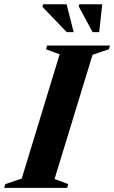

<svg xmlns="http://www.w3.org/2000/svg" viewBox="-56 -904 549 924"><path d="M231 -642.5 165.5 -667 170.5 -685H473.5L468 -667L389.5 -640.5L206.5 -42.5L272.5 -18L267 0H-35.5L-30.5 -18L48.5 -44.5ZM298.5 -749.5H265L148 -871.5L151 -883.5H264.5ZM421.5 -749.5H389.5L323 -873L325.5 -883.5H436Z"/></svg>

Font: Newsreader 36pt
Style: Bold Italic
Weight: 700
Italic angle: -17°
Designer: Hugues Gentile
Foundry: Production Type
Version: Version 1.003